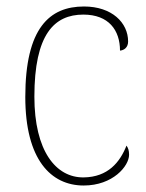

<svg xmlns="http://www.w3.org/2000/svg" viewBox="-20 -562 451 592"><path d="M238 10C328 10 378 -50 378 -85C378 -98 375 -106 370 -113C350 -62 313 -16 238 -15C152 -14 86 -97 86 -264C86 -456 147 -517 237 -517C315 -517 350 -469 350 -406C363 -407 375 -416 375 -434C375 -492 325 -542 239 -542C133 -542 58 -476 58 -263C58 -70 137 10 238 10Z"/></svg>

Font: Noto Serif Myanmar SemiCondensed Thin
Style: Regular
Weight: 100
Width: 4
Designer: Ben Mitchell and the Monotype Design Team
Foundry: Monotype Imaging Inc.
Version: Version 2.106